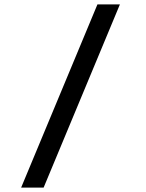

<svg xmlns="http://www.w3.org/2000/svg" viewBox="-20 -750 660 870"><path d="M75.8 100 421.5 -730H523.3L177.7 100Z"/></svg>

Font: Monaspace Neon Var ExtraLight
Style: Regular
Weight: 200
Designer: Riley Cran and the Lettermatic Team
Version: Version 1.200 (Monaspace Neon Var)